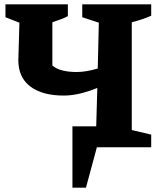

<svg xmlns="http://www.w3.org/2000/svg" viewBox="-20 -675 738 880"><path d="M272 -237Q174 -237 119 -278.5Q64 -320 64 -399L69 -571L5 -596V-655H291V-601Q276 -593 258.5 -586.5Q241 -580 220 -573V-375Q238 -359 266.5 -352Q295 -345 331 -345Q375 -345 428 -361L433 -571L357 -596V-655H673V-603Q653 -594 630.5 -586.5Q608 -579 584 -573V-79L673 -58V0H424L374 185H312V-96H421L426 -272Q387 -256 348 -246.5Q309 -237 272 -237Z"/></svg>

Font: Piazzolla SC
Style: Bold
Weight: 700
Designer: Juan Pablo del Peral
Foundry: Huerta Tipografica
Version: Version 1.330